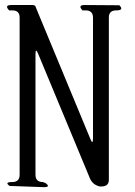

<svg xmlns="http://www.w3.org/2000/svg" viewBox="-20 -774 540 769"><path d="M18.6 -29.3Q-3.9 -44.9 29.3 -44.9Q58.6 -44.9 58.6 -74.2V-704.1Q58.6 -732.4 29.3 -732.4H16.6Q-3.9 -753.9 25.4 -753.9H111.3Q122.1 -753.9 124 -743.2L341.8 -217.8Q352.5 -191.4 352.5 -220.7V-703.1Q352.5 -732.4 323.2 -732.4H310.5Q290 -753.9 319.3 -753.9L458 -752.9Q478.5 -732.4 445.3 -732.4Q416 -732.4 416 -704.1V-53.7Q416 -24.4 378.9 -27.3Q350.6 -34.2 339.8 -60.5L132.8 -558.6Q122.1 -585 122.1 -555.7V-74.2Q122.1 -44.9 151.4 -44.9L162.1 -41Q184.6 -24.4 156.2 -24.4Z"/></svg>

Font: B2 Hana
Style: Regular
Weight: 500
Version: 2020-08-05; (max)